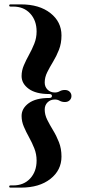

<svg xmlns="http://www.w3.org/2000/svg" viewBox="-20 -744 391 876"><path d="M217 -306Q217 -315 204.5 -315Q143.5 -315 111 -338.8Q78.5 -362.5 78.5 -397Q78.5 -422 88.8 -446Q99 -470 112.5 -494.2Q126 -518.5 136.5 -544.8Q147 -571 147 -600.5Q147 -650.5 117.8 -682.2Q88.5 -714 40 -714H28Q22 -714 22 -719Q22 -724 28 -724H75.5Q159.5 -724 210 -684.2Q260.5 -644.5 260.5 -582.5Q260.5 -546 249 -516.8Q237.5 -487.5 222.2 -462.5Q207 -437.5 195.5 -414.5Q184 -391.5 184 -367.5Q184 -348 197 -335Q210 -322 230.5 -322Q242.5 -322 252.5 -327.8Q262.5 -333.5 276 -333.5Q289.5 -333.5 297.8 -325.5Q306 -317.5 306 -306Q306 -294.5 297.8 -286.5Q289.5 -278.5 276 -278.5Q262.5 -278.5 252.5 -284.2Q242.5 -290 230.5 -290Q210 -290 197 -277Q184 -264 184 -244.5Q184 -220.5 195.5 -197.5Q207 -174.5 222.2 -149.5Q237.5 -124.5 249 -95.2Q260.5 -66 260.5 -29.5Q260.5 32.5 210 72.2Q159.5 112 75.5 112H28Q22 112 22 107Q22 102 28 102H40Q88.5 102 117.8 70.2Q147 38.5 147 -11.5Q147 -41 136.5 -67.2Q126 -93.5 112.5 -117.8Q99 -142 88.8 -166Q78.5 -190 78.5 -215Q78.5 -249.5 111 -273.2Q143.5 -297 204.5 -297Q217 -297 217 -306Z"/></svg>

Font: Fraunces 144pt S000 SemiBold
Style: Regular
Weight: 600
Version: Version 1.000; ttfautohint (v1.8.3)